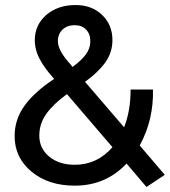

<svg xmlns="http://www.w3.org/2000/svg" viewBox="-20 -728 677 763"><path d="M499 -372.1H587.9Q590.8 -251.5 535.2 -149.9L634.8 -33.2L562 15.1L482.9 -78.1Q400.4 9.8 276.9 9.8Q172.4 9.8 105.2 -45.9Q38.1 -101.6 38.1 -187Q38.1 -253.9 77.9 -308.6Q117.7 -363.3 194.8 -414.1L192.9 -417L185.5 -425.8Q177.7 -434.6 174.3 -439Q170.9 -443.4 162.6 -454.3Q154.3 -465.3 149.4 -473.1Q144.5 -481 137.7 -493.7Q130.9 -506.3 127.2 -517.1Q123.5 -527.8 120.8 -541Q118.2 -554.2 118.2 -566.9Q118.2 -628.9 163.8 -668.5Q209.5 -708 280.8 -708Q344.7 -708 385.7 -668.7Q426.8 -629.4 426.8 -568.8Q426.8 -519 397.9 -479.2Q369.1 -439.5 317.9 -402.8L473.1 -222.2Q499 -286.6 499 -372.1ZM276.9 -73.2Q366.2 -73.2 426.8 -143.1L246.1 -354Q192.4 -314.9 164.3 -275.9Q136.2 -236.8 136.2 -189Q136.2 -138.2 175.5 -105.7Q214.8 -73.2 276.9 -73.2ZM210 -564Q210 -526.4 261.2 -471.2L268.1 -461.9Q302.2 -486.8 320.3 -510.5Q338.4 -534.2 338.9 -563Q339.4 -592.3 322.5 -610.1Q305.7 -627.9 276.9 -627.9Q247.1 -627.9 228.5 -610.4Q210 -592.8 210 -564Z"/></svg>

Font: LT Superior Med
Style: Regular
Weight: 500
Designer: Daniel Lyons
Foundry: LyonsType
Version: Version 1.000